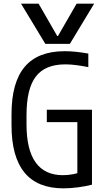

<svg xmlns="http://www.w3.org/2000/svg" viewBox="-20 -1020 590 1050"><path d="M95 -1000H191L293 -823H297L399 -1000H495L362 -780H228ZM327 10Q43 10 43 -335V-395Q43 -569 115 -654.5Q187 -740 334 -740Q365 -740 397.5 -736.5Q430 -733 463 -727V-653Q427 -660 396 -664Q365 -668 337 -668Q227 -668 176 -601.5Q125 -535 125 -390V-340Q125 -201 175 -131.5Q225 -62 324 -62Q352 -62 380.5 -67.5Q409 -73 436 -85L403 -44V-352H236V-420H483V-10Q448 -1 406 4.5Q364 10 327 10Z"/></svg>

Font: M PLUS Code Latin SemiExpanded
Style: Regular
Weight: 400
Width: 6
Designer: Coji Morishita
Foundry: UNDERFOREST DESIGN
Version: Version 1.002; ttfautohint (v1.8.3)